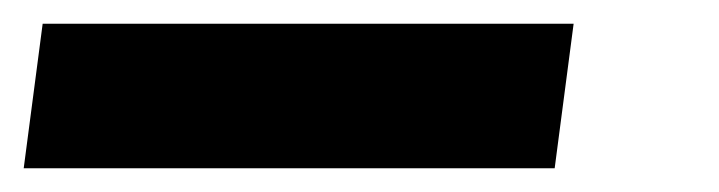

<svg xmlns="http://www.w3.org/2000/svg" viewBox="-21 5 607 162"><path d="M463 25H15L-1 147H447Z"/></svg>

Font: United Sans ExtraBold
Style: Italic
Weight: 800
Italic angle: -8°
Designer: Pablo Impallari, Rodrigo Fuenzalida (Modified by Dan O. Williams)
Version: Version 1.000;PS 001.000;hotconv 1.0.88;makeotf.lib2.5.64775